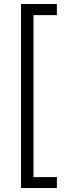

<svg xmlns="http://www.w3.org/2000/svg" viewBox="-20 -823 328 977"><path d="M86.9 -802.7H269.5V-746.1H150.4V78.1H269.5V133.8H86.9Z"/></svg>

Font: Pretendard GOV Light
Style: Regular
Weight: 300
Designer: Base glyphs from Inter by Rasmus Andersson; Hangeul glyphs from Noto Sans CJK(Source Han Sans) by Jang Soo-young and Kan
Foundry: Kil Hyung-jin
Version: Version 1.309